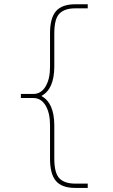

<svg xmlns="http://www.w3.org/2000/svg" viewBox="-20 -790 540 920"><path d="M179.7 -331.1V-329.1Q239.3 -296.9 240.2 -190.4V-30.3Q240.2 40 265.1 64.9Q290 89.8 339.8 89.8H400.4V110.4H339.8Q276.4 110.4 248 77.1Q219.7 43.9 219.7 -30.3V-190.4Q219.7 -249 198.2 -284.7Q176.8 -320.3 139.6 -320.3H80.1V-339.8H139.6Q176.8 -339.8 198.2 -375.5Q219.7 -411.1 219.7 -469.7V-629.9Q219.7 -704.1 248.5 -736.8Q277.3 -769.5 339.8 -769.5H400.4V-750H339.8Q290 -750 265.1 -725.1Q240.2 -700.2 240.2 -629.9V-469.7Q239.3 -363.3 179.7 -331.1Z"/></svg>

Font: Mgen+ 1m thin
Style: Regular
Weight: 100
Designer: [Source Han Sans]
Ryoko NISHIZUKA  (kana & ideographs); Paul D. Hunt (Latin, Greek & Cyrillic); Wenlong ZHANG  (bopomofo
Version: Version 1.059.20150602